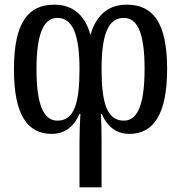

<svg xmlns="http://www.w3.org/2000/svg" viewBox="-20 -566 780 826"><path d="M322 240H417V39C417 0 416 -40 414 -76H418C439 -26 476 10 537 10C641 10 699 -76 699 -269C699 -468 639 -546 525 -546C435 -546 389 -487 369 -415C351 -487 304 -546 214 -546C100 -546 40 -467 40 -268C40 -75 96 10 202 10C264 10 301 -27 322 -76H326C324 -46 322 1 322 41ZM227 -47C164 -47 137 -124 137 -269C137 -421 168 -489 227 -489C294 -489 322 -414 322 -268C322 -124 300 -47 227 -47ZM513 -47C439 -47 417 -126 417 -269C417 -414 444 -489 512 -489C572 -489 602 -423 602 -270C602 -126 576 -47 513 -47Z"/></svg>

Font: Noto Serif Georgian ExtraCondensed Semi
Style: Regular
Weight: 600
Width: 3
Designer: Monotype Design Team
Foundry: Monotype Imaging Inc.
Version: Version 1.901